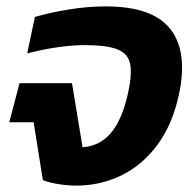

<svg xmlns="http://www.w3.org/2000/svg" viewBox="-20 -570 608 600"><path d="M218 10Q190 10 160.5 5Q131 0 114 -7L85 -188H9L41 -310H205L238 -110Q290 -113 325 -152.5Q360 -192 379 -274Q393 -335 387 -368.5Q381 -402 347.5 -415.5Q314 -429 245 -429Q205 -429 157.5 -422Q110 -415 65 -403L89 -517Q137 -531 195.5 -540.5Q254 -550 311 -550Q457 -550 512.5 -479Q568 -408 539 -274Q519 -181 472 -117.5Q425 -54 359.5 -22Q294 10 218 10Z"/></svg>

Font: Kanit SemiBold
Style: Italic
Weight: 600
Italic angle: -12°
Designer: Katatrad Team
Foundry: CadsonDemak
Version: Version 2.000; ttfautohint (v1.8.3)